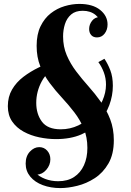

<svg xmlns="http://www.w3.org/2000/svg" viewBox="-20 -700 670 980"><path d="M288 260Q239 260 198.5 245Q158 230 134.5 201.5Q111 173 111 135Q111 97 132.5 74Q154 51 180 51Q205 51 221 69Q237 87 237 113Q237 143 216 167Q195 191 168 191Q143 191 131.5 172Q120 153 120 137H142Q142 161 160.5 181Q179 201 210 213Q241 225 277 225Q325 225 358 203.5Q391 182 408.5 143.5Q426 105 426 55Q426 0 407.5 -44Q389 -88 359.5 -126.5Q330 -165 296.5 -201Q263 -237 233.5 -276.5Q204 -316 185.5 -362Q167 -408 167 -466Q167 -525 187 -566Q207 -607 239 -632Q271 -657 309.5 -668.5Q348 -680 385 -680Q453 -680 491 -649.5Q529 -619 529 -575Q529 -548 514 -528.5Q499 -509 475 -509Q456 -509 445.5 -521Q435 -533 435 -552Q435 -575 450 -594Q465 -613 490 -613Q510 -613 515.5 -601Q521 -589 521 -575H494Q494 -602 468 -623.5Q442 -645 402 -645Q365 -645 343 -626Q321 -607 311.5 -577Q302 -547 302 -514Q302 -462 320.5 -418.5Q339 -375 368.5 -336Q398 -297 431.5 -259.5Q465 -222 494.5 -180.5Q524 -139 542.5 -91Q561 -43 561 16Q561 87 533.5 134.5Q506 182 463.5 209.5Q421 237 374 248.5Q327 260 288 260ZM266 10Q224 10 180.5 1Q137 -8 100.5 -28Q64 -48 42 -80Q20 -112 20 -158Q20 -206 41.5 -243Q63 -280 99 -307.5Q135 -335 178.5 -356Q222 -377 267 -394L284 -368Q222 -338 193.5 -285.5Q165 -233 165 -175Q165 -118 194 -79Q223 -40 290 -40Q338 -40 380 -60Q422 -80 453.5 -113Q485 -146 503 -186.5Q521 -227 521 -268Q521 -301 510 -330.5Q499 -360 482 -383L513 -400Q530 -375 543 -341.5Q556 -308 556 -262Q556 -212 538 -163.5Q520 -115 484.5 -76Q449 -37 394.5 -13.5Q340 10 266 10Z"/></svg>

Font: Brygada 1918
Style: Bold Italic
Weight: 700
Italic angle: -8°
Designer: Mateusz Machalski | Borys Kosmynka | Przemek Hoffer
Foundry: NIEPODLEGLA 2018
Version: Version 3.006